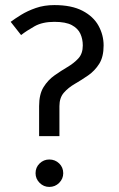

<svg xmlns="http://www.w3.org/2000/svg" viewBox="-20 -728 468 756"><path d="M63 -590 22 -642Q38 -654 63 -669.5Q88 -685 121 -696.5Q154 -708 194 -708Q262 -708 305 -685.5Q348 -663 368 -626.5Q388 -590 388 -549Q388 -504 370.5 -476.5Q353 -449 327 -431Q301 -413 275 -398Q249 -383 231.5 -363Q214 -343 214 -310V-192H134V-310Q134 -357 151.5 -385Q169 -413 194.5 -431Q220 -449 245.5 -464Q271 -479 288.5 -498Q306 -517 306 -549Q306 -574 296.5 -595Q287 -616 263 -629Q239 -642 194 -642Q147 -642 116 -624.5Q85 -607 63 -590ZM174 8Q152 8 136 -8Q120 -24 120 -46Q120 -69 136 -84.5Q152 -100 174 -100Q197 -100 213 -84.5Q229 -69 229 -46Q229 -24 213 -8Q197 8 174 8Z"/></svg>

Font: Epunda Sans
Style: Regular
Weight: 400
Designer: Simon Atzbach
Foundry: typofactur
Version: Version 2.204; ttfautohint (v1.8.4.7-5d5b)